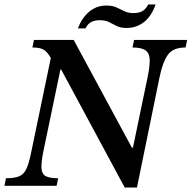

<svg xmlns="http://www.w3.org/2000/svg" viewBox="-44 -837 863 865"><path d="M573 8H518L232 -523H228L151 -153Q141 -103 143 -77.5Q145 -52 163 -43Q181 -34 218 -34L211 0H-24L-17 -34Q22 -34 43 -43Q64 -52 75.5 -77.5Q87 -103 97 -153L185 -576Q168 -605 151.5 -614Q135 -623 102 -623L109 -657H288L550 -172H555L622 -494Q631 -539 630.5 -567.5Q630 -596 612.5 -609.5Q595 -623 553 -623L560 -657H799L792 -623Q736 -623 712.5 -590.5Q689 -558 675 -490ZM341 -709H307Q325 -757 358 -784.5Q391 -812 435 -812Q463 -812 481 -803.5Q499 -795 516.5 -786.5Q534 -778 558 -778Q578 -778 594 -785Q610 -792 624 -817H657Q638 -763 604 -737Q570 -711 527 -711Q499 -711 481.5 -720Q464 -729 447 -737.5Q430 -746 404 -746Q385 -746 368.5 -738.5Q352 -731 341 -709Z"/></svg>

Font: STIX Two Text Medium
Style: Italic
Weight: 500
Italic angle: -12°
Designer: Ross Mills, John Hudson & Paul Hanslow, Tiro Typeworks Ltd; with prior portions MicroPress Inc. and Coen Hoffman, Elsevi
Foundry: Tiro Typeworks Ltd
Version: Version 2.13 b171